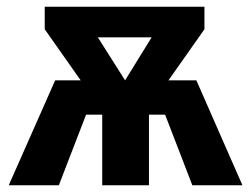

<svg xmlns="http://www.w3.org/2000/svg" viewBox="-20 -551 748 571"><path d="M564 -312 701 0H552L471 -210H423V0H284V-210H236L155 0H6L144 -312H220L113 -464V-531H588V-464L481 -312ZM271 -440 352 -312 431 -440Z"/></svg>

Font: Fira Sans BGR
Style: Bold
Weight: 700
Designer: bBox Type GmbH & Carrois Corporate GbR & Edenspiekermann AG
Foundry: bBox Type GmbH & Carrois Corporate GbR & Edenspiekermann AG
Version: Version 4.301